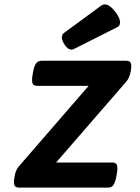

<svg xmlns="http://www.w3.org/2000/svg" viewBox="-20 -857 640 877"><path d="M458.5 -836.9Q481 -836.9 508.8 -800.3Q528.3 -773.9 528.3 -754.9Q528.3 -739.3 516.6 -733.4L317.9 -633.3Q313 -630.4 306.6 -630.4Q289.1 -630.4 273.4 -655.3Q262.7 -672.4 262.7 -686Q262.7 -699.7 272.9 -707L442.4 -831.5Q450.2 -836.9 458.5 -836.9ZM43.9 -24.9Q43.9 -37.1 46.4 -49.8Q51.8 -81.1 64.5 -95.2L384.8 -464.8H150.4Q137.7 -464.8 132.1 -470.7Q126.5 -476.6 126.5 -491.2Q126.5 -504.4 129.9 -522Q135.7 -555.7 144.8 -567.6Q153.8 -579.6 170.9 -579.6H554.7Q567.9 -579.6 573.7 -574.2Q579.6 -568.8 579.6 -554.7Q579.6 -544.9 576.7 -529.3Q571.3 -501 557.1 -484.4L236.3 -114.7H492.2Q504.9 -114.7 510.5 -108.9Q516.1 -103 516.1 -87.9Q516.1 -74.7 512.7 -57.1Q508.8 -34.2 503.4 -21.7Q498 -9.3 491 -4.6Q483.9 0 472.2 0H68.8Q55.7 0 49.8 -5.4Q43.9 -10.7 43.9 -24.9Z"/></svg>

Font: Courier Prime Sans
Style: Bold Italic
Weight: 700
Italic angle: -10°
Designer: Alan Dague-Greene
Foundry: Quote-Unquote Apps
Version: Version 3.020